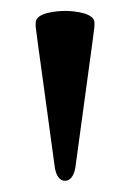

<svg xmlns="http://www.w3.org/2000/svg" viewBox="-20 -758 235 346"><path d="M97.3 -738.3C113.6 -738.3 150.2 -734.7 150.2 -717.3C150.6 -706 151.3 -719.1 115.8 -456C113.6 -442.5 107.2 -432.2 97.3 -432.2C86.3 -432.2 81 -443.2 78.8 -456C43.3 -719.1 43.7 -706 44.4 -717.3C44.4 -734.7 80.3 -738.3 97.3 -738.3Z"/></svg>

Font: Margiela Serif Medium
Style: Regular
Weight: 500
Designer: Andreas Faust, Stefan Endress
Version: Version 1.002;FEAKit 1.0